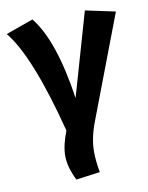

<svg xmlns="http://www.w3.org/2000/svg" viewBox="-100 -608 689 891"><g transform="rotate(-10 244.5 -162.5)"><path d="M-14 -500 115 -546Q208 -431 249 -152L362 -545L503 -515L317 -26Q290 46 290 108Q290 152 300 206L187 221Q155 157 155 104Q155 55 181 -11Q86 -379 -14 -500Z"/></g></svg>

Font: FiraSans
Style: Regular
Weight: 600
Designer: Carrois Corporate & Edenspiekermann AG
Foundry: Carrois Corporate GbR & Edenspiekermann AG
Version: Version 3.106;PS 003.106;hotconv 1.0.70;makeotf.lib2.5.58329